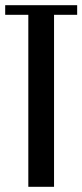

<svg xmlns="http://www.w3.org/2000/svg" viewBox="-24 -719 317 739"><path d="M273 -662H184V0H85V-662H-4V-699H273Z"/></svg>

Font: Moniqa ExtBd Cond Paragraph
Style: Regular
Weight: 800
Width: 3
Designer: Rajesh Rajput
Foundry: Rajesh Rajput
Version: Version 1.000